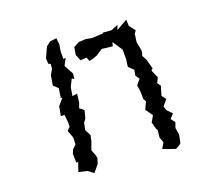

<svg xmlns="http://www.w3.org/2000/svg" viewBox="-106 -870 1212 1044"><g transform="rotate(-15 500.0 -348.0)"><path d="M581 -630 609 -595 624 -576 629 -520 627 -481 628 -477 657 -454 654 -422 672 -399 650 -368 659 -329 663 -287 674 -272 658 -227 666 -219 691 -189 674 -152 688 -113 695 -104 694 -62 708 -32 692 2 765 21 789 4 796 -4 801 -51 791 -90 799 -121 778 -144 799 -170 768 -197 759 -220 784 -255 763 -278 774 -333 758 -351 770 -381 746 -424 755 -436 735 -490 718 -515 722 -535V-546L708 -595L710 -642L720 -659L690 -691L685 -728L624 -686L632 -713L592 -693H542L546 -689L481 -680L443 -683L404 -677L374 -658L370 -614L388 -579L423 -585L434 -563L456 -570L481 -582L515 -609L577 -607ZM206 -313 227 -315 235 -272 237 -246 221 -226 241 -184 243 -144 224 -123 216 -99 222 -46 233 -50 219 5 269 12 302 33 332 -10 339 -42 334 -59 318 -91 331 -138 335 -172 331 -179 314 -205 319 -247 331 -266 339 -312 313 -329 321 -358 323 -409 295 -402 299 -452 316 -496 329 -490 330 -520 296 -572 313 -613 300 -610 296 -651 299 -693 292 -729 254 -721 231 -699 209 -637 214 -606 226 -602V-574L211 -542L207 -485L235 -463L234 -459L231 -409L239 -407L211 -368Z"/></g></svg>

Font: チョークS
Style: Regular
Weight: 400
Designer: [Stick] Fontworks Inc.
Foundry: [Stick] Fontworks Inc.
Version: Version 1.200;FEAKit 1.0